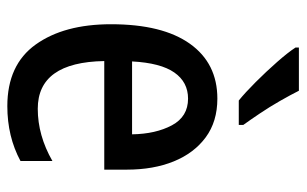

<svg xmlns="http://www.w3.org/2000/svg" viewBox="-172 -634 816 511"><g transform="rotate(90 235.5 -378.0)"><path d="M242 -549Q303 -549 345 -518Q387 -487 409 -433Q431 -379 431 -308V-248H142Q145 -71 269 -71Q340 -71 408 -110V-25Q343 10 262 10Q152 10 98 -65.5Q44 -141 44 -266Q44 -403 96 -476Q148 -549 242 -549ZM242 -471Q198 -471 172.5 -434.5Q147 -398 143 -322H337Q336 -385 313 -428Q290 -471 242 -471ZM221 -766Q232 -744 248 -716Q264 -688 281.5 -662Q299 -636 312 -618V-606H247Q226 -623 198 -651Q170 -679 144.5 -708Q119 -737 106 -757V-766Z"/></g></svg>

Font: Noto Sans Telugu Condensed Medium
Style: Regular
Weight: 500
Width: 3
Designer: Jelle Bosma - Monotype Design Team
Foundry: Monotype Imaging Inc.
Version: Version 2.005; ttfautohint (v1.8.4.7-5d5b)